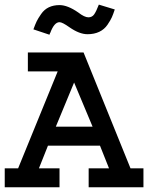

<svg xmlns="http://www.w3.org/2000/svg" viewBox="-20 -791 626 811"><path d="M97.7 -569.3H333L531.2 -80.1H585.9V0H354.5V-80.1H440.4L402.3 -175.8H182.6L144.5 -80.1H231.4V0H0V-80.1H56.6L223.6 -489.3H97.7ZM371.1 -255.9 293 -442.4 215.8 -255.9ZM397.5 -771.5 464.8 -751Q458 -730.5 452.6 -718.3Q447.3 -706.1 434.1 -686.5Q420.9 -667 399.4 -656.7Q377.9 -646.5 349.6 -646.5Q315.4 -646.5 273.4 -675.8Q243.2 -697.3 231.4 -697.3Q209 -697.3 192.4 -652.3Q191.4 -652.3 190.4 -648.4Q189.5 -644.5 188.5 -644.5L121.1 -667Q128.9 -688.5 134.8 -700.7Q140.6 -712.9 153.8 -731.9Q167 -751 186.5 -760.3Q206.1 -769.5 231.4 -769.5Q265.6 -769.5 310.5 -738.3Q336.9 -717.8 353.5 -717.8Q369.1 -717.8 377.9 -730.5Q386.7 -743.2 397.5 -771.5Z"/></svg>

Font: Thabit-Bold
Style: Bold
Weight: 700
Designer: Regenerated by Nadim Shaikli
Foundry: MAK Alagha
Version: 0.01